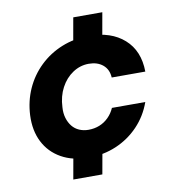

<svg xmlns="http://www.w3.org/2000/svg" viewBox="-79 -669 756 833"><g transform="rotate(-10 299.0 -252.5)"><path d="M177 94 208 -80H336L305 94ZM268 -424 299 -599H427L396 -424ZM260 12Q190 12 139.5 -16.5Q89 -45 63.5 -95.5Q38 -146 41 -213Q44 -275 68 -328.5Q92 -382 134 -422.5Q176 -463 231.5 -485.5Q287 -508 352 -508Q449 -508 507 -456.5Q565 -405 566 -313H418Q416 -349 392 -369Q368 -389 330 -389Q292 -389 259.5 -367.5Q227 -346 207 -308.5Q187 -271 185 -223Q183 -197 189.5 -175.5Q196 -154 208.5 -138.5Q221 -123 239.5 -115Q258 -107 280 -107Q306 -107 328.5 -116Q351 -125 368.5 -142.5Q386 -160 396 -183H543Q522 -124 480 -80Q438 -36 381.5 -12Q325 12 260 12Z"/></g></svg>

Font: DM Sans 28pt ExtraBold
Style: Italic
Weight: 800
Italic angle: -10°
Version: Version 4.004;gftools[0.9.30]